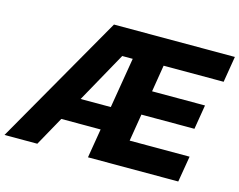

<svg xmlns="http://www.w3.org/2000/svg" viewBox="-136 -881 1291 1035"><g transform="rotate(15 509.5 -364.0)"><path d="M-36.1 0 379.9 -727.5H1054.7L1030.8 -582.5H695.8L671.4 -433.1H966.8L944.3 -296.9H648.4L623.5 -145H958L933.6 0H429.7L525.4 -575.2H466.8L147 0ZM162.1 -162.6 184.1 -293.5H541.5L520 -162.6Z"/></g></svg>

Font: Inter 28pt ExtraBold
Style: Italic
Weight: 800
Italic angle: -9.3988°
Designer: Rasmus Andersson
Foundry: rsms
Version: Version 4.001;git-66647c0bb